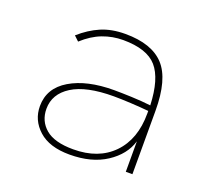

<svg xmlns="http://www.w3.org/2000/svg" viewBox="-89 -565 729 681"><g transform="rotate(20 275.0 -224.0)"><path d="M235 11Q159 11 118.5 -25.5Q78 -62 78 -115Q78 -183 141 -220.5Q204 -258 306 -258Q334 -258 372.5 -256.5Q411 -255 445 -251Q441 -350 403.5 -393Q366 -436 276 -436Q236 -436 199 -422Q162 -408 127 -376L109 -393Q145 -425 184.5 -442Q224 -459 276 -459Q376 -459 422.5 -408.5Q469 -358 469 -239V0H444V-115Q428 -61 373 -25Q318 11 235 11ZM103 -114Q103 -68 136.5 -39.5Q170 -11 241 -11Q336 -11 390.5 -67Q445 -123 445 -220Q445 -225 445 -230Q415 -233 377 -235Q339 -237 313 -237Q209 -237 156 -203.5Q103 -170 103 -114Z"/></g></svg>

Font: Inconsolata SemiExpanded ExtraLight
Style: Regular
Weight: 200
Width: 6
Monospace: yes
Designer: Raph Levien, Cyreal, Brenton Simpson
Foundry: Raph Levien, Cyreal, Google
Version: Version 3.001; ttfautohint (v1.8.2.53-6de2)